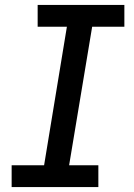

<svg xmlns="http://www.w3.org/2000/svg" viewBox="-20 -755 540 775"><path d="M27 0V-88H158L250 -647H132V-735H482V-647H352L259 -88H377V0Z"/></svg>

Font: Iosevka SS04 Semibold Oblique
Style: Regular
Weight: 600
Italic angle: -9°
Monospace: yes
Designer: Belleve Invis
Foundry: Belleve Invis
Version: Version 19.0.0; ttfautohint (v1.8.4)